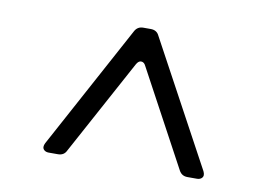

<svg xmlns="http://www.w3.org/2000/svg" viewBox="-53 -820 759 559"><g transform="rotate(10 326.0 -540.0)"><path d="M148 -337H121Q113 -337 108 -341Q103 -345 103 -351Q103 -356 106 -362L304 -728Q312 -743 329 -743H351Q369 -743 376 -728L574 -362Q577 -356 577 -351Q577 -345 572 -341Q567 -337 559 -337H531Q514 -337 506 -352L354 -634Q349 -645 340 -645Q332 -645 326 -634L173 -352Q166 -337 148 -337Z"/></g></svg>

Font: Shippori Mincho B1 SemiBold
Style: Regular
Weight: 600
Designer: FONTDASU
Foundry: FONTDASU / Google Inc. / but / Adobe
Version: Version 3.110; ttfautohint (v1.8.3)